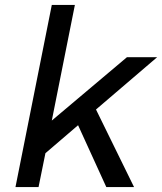

<svg xmlns="http://www.w3.org/2000/svg" viewBox="-20 -762 660 782"><path d="M620 -529 371 -316 526 0H413L298 -252L165 -138L137 0H43L191 -742H285L191 -271L497 -529Z"/></svg>

Font: TypoPRO Montserrat Alternates
Style: Italic
Weight: 400
Italic angle: -11.3°
Designer: Julieta Ulanovsky
Foundry: Julieta Ulanovsky
Version: Version 6.001